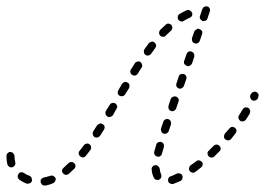

<svg xmlns="http://www.w3.org/2000/svg" viewBox="-32 -561 822 595"><path d="M139 0Q142 -4 140 -9Q139 -12 137 -13Q135 -15 133 -16Q131 -17 128 -17Q126 -17 123 -16Q114 -13 104 -11Q99 -10 96 -6Q93 -2 94 4Q95 6 96 8Q97 10 99 12Q101 13 104 14Q106 14 109 14Q121 12 132 7Q137 5 139 0ZM531 -3Q533 -5 533 -8Q534 -10 534 -12Q534 -15 533 -17Q531 -22 526 -23Q521 -25 516 -23Q506 -18 498 -15Q495 -14 493 -13Q491 -11 490 -9Q489 -7 489 -4Q489 -2 489 1Q491 6 496 8Q500 10 505 9Q515 5 527 0Q529 -1 531 -3ZM60 7Q65 5 67 0Q67 -2 67 -4Q67 -7 66 -9Q65 -11 64 -13Q62 -15 60 -16Q50 -19 42 -25Q38 -28 32 -27Q27 -26 25 -21Q22 -17 23 -12Q24 -7 28 -4Q38 3 50 8Q55 9 60 7ZM452 -4Q447 -5 445 -10Q439 -21 438 -36Q438 -38 438 -40Q439 -43 441 -45Q442 -47 445 -48Q447 -49 449 -49Q454 -50 458 -46Q462 -43 463 -38Q464 -28 467 -21Q468 -20 468 -18Q468 -17 468 -15Q468 -12 467 -10Q466 -8 465 -7Q463 -5 462 -5Q457 -2 452 -4ZM201 -42Q202 -44 202 -47Q202 -49 201 -51Q200 -54 198 -55Q195 -59 190 -59Q184 -59 181 -56Q173 -48 165 -41Q161 -38 160 -33Q160 -28 163 -24Q165 -22 167 -21Q169 -20 171 -19Q174 -19 176 -20Q179 -20 181 -22Q189 -29 198 -38Q200 -39 201 -42ZM596 -50Q597 -55 594 -59Q592 -61 590 -62Q588 -64 585 -64Q583 -64 580 -64Q578 -63 576 -61Q567 -55 559 -49Q555 -46 554 -41Q553 -35 556 -31Q557 -29 559 -28Q561 -27 564 -26Q566 -26 569 -26Q571 -27 573 -28Q582 -35 591 -42Q595 -45 596 -50ZM-3 -44Q2 -41 7 -43Q9 -44 11 -45Q13 -47 14 -49Q15 -51 16 -54Q16 -56 15 -59Q13 -67 13 -77Q13 -82 9 -86Q5 -90 0 -90Q-5 -90 -9 -86Q-12 -82 -12 -77Q-12 -63 -9 -51Q-7 -46 -3 -44ZM651 -96Q652 -98 652 -100Q652 -103 651 -105Q650 -107 648 -109Q644 -113 639 -113Q634 -113 630 -109Q623 -102 615 -94Q611 -91 611 -86Q611 -81 614 -77Q616 -75 618 -74Q620 -73 623 -73Q625 -73 628 -73Q630 -74 632 -76Q640 -84 648 -92Q650 -93 651 -96ZM250 -106Q250 -111 245 -114Q241 -117 236 -116Q231 -115 228 -111Q221 -102 215 -94Q211 -90 212 -84Q213 -79 217 -76Q221 -73 226 -73Q231 -74 234 -78Q241 -87 248 -96Q251 -100 250 -106ZM446 -86Q446 -84 447 -82Q449 -79 451 -78Q453 -76 455 -76Q460 -74 464 -77Q469 -80 470 -85Q473 -94 476 -106Q477 -111 475 -115Q472 -120 467 -121Q465 -122 462 -121Q460 -121 458 -120Q456 -119 454 -117Q453 -115 452 -112Q449 -101 446 -91Q445 -89 446 -86ZM700 -152Q701 -154 701 -157Q701 -159 699 -161Q698 -164 696 -165Q692 -168 687 -168Q682 -167 679 -163Q672 -155 665 -147Q663 -145 663 -142Q662 -140 662 -138Q662 -135 663 -133Q664 -131 666 -129Q668 -127 671 -127Q673 -126 675 -126Q678 -126 680 -127Q682 -128 684 -130Q691 -139 698 -148Q700 -150 700 -152ZM292 -169Q291 -174 286 -176Q284 -178 282 -178Q279 -179 277 -178Q275 -177 273 -176Q271 -175 269 -173Q263 -163 257 -154Q256 -152 255 -149Q255 -147 256 -144Q256 -142 257 -140Q259 -138 261 -136Q265 -134 270 -135Q275 -136 278 -140Q284 -149 290 -159Q293 -164 292 -169ZM467 -158Q467 -155 468 -153Q469 -151 471 -149Q473 -148 475 -147Q480 -145 485 -148Q489 -150 491 -155L498 -176Q498 -178 498 -181Q498 -183 497 -185Q496 -188 494 -189Q492 -191 490 -192Q485 -193 480 -191Q475 -188 474 -183L467 -163Q466 -160 467 -158ZM743 -214Q744 -216 743 -219Q742 -221 741 -223Q740 -225 737 -227Q733 -229 728 -228Q723 -227 720 -222Q715 -213 709 -204Q706 -200 707 -195Q708 -190 712 -187Q716 -184 722 -185Q727 -186 730 -190Q736 -200 742 -209Q743 -212 743 -214ZM331 -233Q329 -238 325 -241Q321 -243 316 -242Q311 -241 308 -236L296 -217Q294 -213 295 -208Q296 -203 301 -200Q305 -197 310 -199Q315 -200 318 -204L329 -224Q332 -228 331 -233ZM491 -223Q493 -219 498 -217Q503 -215 508 -218Q512 -220 514 -225L521 -246Q522 -248 522 -250Q522 -253 521 -255Q519 -257 518 -259Q516 -261 513 -262Q508 -263 504 -261Q499 -259 497 -254L490 -233Q489 -228 491 -223ZM769 -264Q770 -266 769 -269Q768 -271 766 -273Q765 -275 762 -276Q758 -278 753 -276Q748 -274 746 -270L744 -267Q743 -265 743 -262Q743 -260 744 -257Q745 -255 746 -253Q748 -251 750 -250Q755 -248 760 -250Q765 -252 767 -256L768 -259Q769 -261 769 -264ZM369 -298Q368 -303 363 -305Q359 -308 354 -307Q349 -305 346 -301L335 -282Q332 -277 333 -272Q334 -267 339 -264Q343 -262 348 -263Q353 -264 356 -269L368 -288Q370 -293 369 -298ZM515 -293Q517 -289 522 -287Q527 -285 532 -288Q536 -290 538 -295L545 -315Q547 -320 545 -325Q543 -330 538 -331Q533 -333 528 -331Q523 -329 522 -324L515 -303Q513 -298 515 -293ZM408 -361Q407 -366 403 -369Q399 -372 394 -370Q388 -369 386 -365L374 -346Q371 -342 372 -337Q373 -332 377 -329Q382 -326 387 -327Q392 -328 395 -333L407 -352Q410 -356 408 -361ZM539 -363Q542 -359 547 -357Q549 -356 551 -356Q554 -356 556 -357Q558 -358 560 -360Q562 -362 563 -364L570 -385Q571 -390 569 -395Q567 -399 562 -401Q560 -402 557 -402Q555 -402 553 -401Q550 -400 549 -398Q547 -396 546 -393L539 -373Q537 -368 539 -363ZM452 -421Q451 -426 447 -429Q443 -433 438 -432Q433 -431 429 -427Q423 -418 416 -409Q413 -405 414 -400Q414 -394 419 -391Q423 -388 428 -389Q433 -390 436 -394Q443 -403 449 -412Q452 -416 452 -421ZM564 -433Q566 -428 571 -427Q573 -426 576 -426Q578 -426 580 -427Q583 -428 584 -430Q586 -432 587 -434L594 -455Q596 -460 594 -465Q591 -469 586 -471Q584 -472 582 -472Q579 -472 577 -470Q575 -469 573 -467Q571 -466 570 -463L563 -443Q562 -438 564 -433ZM502 -475Q502 -480 499 -484Q495 -487 490 -488Q485 -488 481 -484Q473 -477 464 -468Q461 -464 461 -459Q461 -454 465 -450Q468 -447 474 -447Q479 -447 482 -451Q490 -459 498 -466Q502 -470 502 -475ZM563 -512Q565 -517 563 -522Q560 -527 556 -529Q551 -531 546 -529Q535 -524 525 -518Q520 -515 519 -510Q518 -505 520 -501Q523 -496 528 -495Q533 -493 537 -496Q547 -502 556 -506Q561 -508 563 -512ZM587 -508Q587 -505 588 -503Q589 -501 591 -499Q593 -497 595 -496Q600 -495 605 -497Q610 -499 611 -504L618 -525Q620 -530 618 -534Q616 -539 611 -541Q606 -542 601 -540Q597 -538 595 -533L588 -512Q587 -510 587 -508Z"/></svg>

Font: FRB American Cursive Guidelines Dashed
Style: Italic
Weight: 400
Italic angle: -25°
Version: Version 2.0;Modular Font Editor K font №1